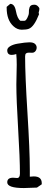

<svg xmlns="http://www.w3.org/2000/svg" viewBox="-20 -978 251 997"><path d="M14.6 -1.5ZM182.6 -904.3V-903.8Q157.2 -838.9 129.9 -828.6Q117.2 -823.7 93.3 -823.7Q69.3 -823.7 49.8 -841.8Q14.6 -873.5 14.6 -937.5V-942.4L33.2 -958Q55.7 -958 62.5 -921.4Q69.8 -881.8 85.9 -870.1H107.4Q114.3 -870.1 122.1 -885.7Q129.9 -901.4 129.9 -911.1Q129.9 -920.9 130.4 -926.3Q130.9 -931.6 133.3 -939.2Q135.7 -946.8 141.8 -950.2Q147.9 -953.6 158.2 -953.6Q168.5 -953.6 176.5 -946Q184.6 -938.5 184.6 -932.1Q184.6 -925.8 180.7 -912.1ZM147 -704.1 129.4 -704.6Q119.6 -704.6 115 -700.4Q110.4 -696.3 110.4 -684.1Q110.4 -586.4 122.6 -391.6Q134.8 -196.8 134.8 -99.1V-60.5Q145 -62 155.3 -62Q196.8 -62 196.8 -26.9V-21L171.9 -3.9L104 -1.5Q17.6 -1.5 17.6 -31.2Q17.6 -55.2 47.9 -55.2L68.8 -53.7Q83.5 -53.7 83.5 -77.1Q83.5 -154.3 74.2 -308.3Q64.9 -462.4 64.9 -539.6L66.9 -641.6Q66.9 -673.8 64.5 -697.3Q51.3 -692.9 41 -692.9Q17.6 -692.9 17.6 -716.8Q17.6 -729 32.7 -738Q47.9 -747.1 70.3 -751Q112.3 -758.3 132.6 -758.3Q152.8 -758.3 161.6 -750.2Q170.4 -742.2 170.4 -731.2Q170.4 -720.2 163.8 -712.2Q157.2 -704.1 147 -704.1Z"/></svg>

Font: Amatic
Style: Bold
Weight: 700
Width: 3
Version: Version 2.000; ttfautohint (v0.92-dirty) -l 8 -r 50 -G 50 -x